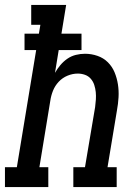

<svg xmlns="http://www.w3.org/2000/svg" viewBox="-44 -755 564 775"><path d="M-24 0V-80H24L102 -553H55V-619H113L119 -655H82V-735H223L204 -619H285V-553H193L178 -461Q187 -477 199.5 -492Q212 -507 228 -518Q244 -529 262.5 -533.5Q281 -538 299 -538Q325 -538 349.5 -529.5Q374 -521 391.5 -503.5Q409 -486 418.5 -463Q428 -440 432 -414.5Q436 -389 434.5 -362.5Q433 -336 428 -309L390 -80H427V0H252V-80H299L340 -323Q342 -338 343 -353.5Q344 -369 342.5 -383.5Q341 -398 336.5 -412Q332 -426 322.5 -437Q313 -448 299 -453Q285 -458 270 -458Q249 -458 228.5 -449.5Q208 -441 193 -425Q178 -409 170 -389Q162 -369 159 -348L115 -80H151V0Z"/></svg>

Font: Iosevka Curly Slab MdObl
Style: Regular
Weight: 500
Italic angle: -9°
Monospace: yes
Designer: Belleve Invis
Foundry: Belleve Invis
Version: Version 11.0.0; ttfautohint (v1.8.3)